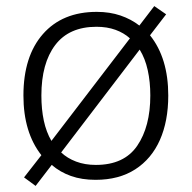

<svg xmlns="http://www.w3.org/2000/svg" viewBox="-20 -581 630 631"><path d="M533 -267Q533 -183 505.5 -121Q478 -59 424.5 -24.5Q371 10 294 10Q249 10 213.5 -2.5Q178 -15 150 -39L97 30L59 2L116 -71Q57 -146 57 -267Q57 -396 121 -469Q185 -542 298 -542Q341 -542 376 -530Q411 -518 438 -497L487 -561L526 -534L473 -465Q533 -390 533 -267ZM116 -267Q116 -222 124 -184.5Q132 -147 149 -118L407 -455Q387 -473 359.5 -483Q332 -493 297 -493Q207 -493 161.5 -433Q116 -373 116 -267ZM474 -267Q474 -312 465.5 -350.5Q457 -389 439 -418L181 -80Q201 -61 230 -50Q259 -39 295 -39Q388 -39 431 -102Q474 -165 474 -267Z"/></svg>

Font: Noto Sans Gurmukhi UI Light
Style: Regular
Weight: 300
Designer: Jelle Bosma - Monotype Design Team
Foundry: Monotype Imaging Inc.
Version: Version 2.004; ttfautohint (v1.8.4.7-5d5b)